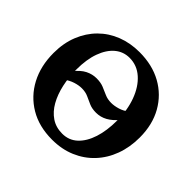

<svg xmlns="http://www.w3.org/2000/svg" viewBox="-164 -876 1076 1076"><g transform="rotate(45 373.5 -338.0)"><path d="M373 9Q269 9 193.5 -36Q118 -81 76.5 -159.5Q35 -238 35 -341Q35 -419 60.5 -482.5Q86 -546 131.5 -591.5Q177 -637 238.5 -661Q300 -685 373 -685Q474 -685 550 -643Q626 -601 669 -525Q712 -449 712 -347Q712 -270 688 -205Q664 -140 619 -92Q574 -44 511.5 -17.5Q449 9 373 9ZM389 -55Q442 -55 479 -89.5Q516 -124 535.5 -184.5Q555 -245 555 -324Q555 -407 530 -475Q505 -543 460 -583Q415 -623 356 -623Q307 -623 270 -592Q233 -561 212 -503.5Q191 -446 191 -366Q191 -305 203.5 -248.5Q216 -192 240.5 -148.5Q265 -105 302 -80Q339 -55 389 -55ZM180 -275V-341Q211 -380 242 -395.5Q273 -411 306 -411Q339 -411 362.5 -401.5Q386 -392 409 -381.5Q432 -371 461 -371Q485 -371 513.5 -379.5Q542 -388 567 -408V-342Q537 -306 506 -289Q475 -272 440 -272Q408 -272 385 -282Q362 -292 339.5 -302.5Q317 -313 287 -313Q263 -313 235 -304Q207 -295 180 -275Z"/></g></svg>

Font: Vollkorn
Style: Bold
Weight: 700
Designer: Friedrich Althausen
Foundry: Friedrich Althausen
Version: Version 5.000